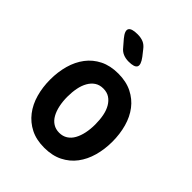

<svg xmlns="http://www.w3.org/2000/svg" viewBox="-221 -909 1043 1043"><g transform="rotate(45 300.0 -387.5)"><path d="M300 10Q239 10 194.5 -12.5Q150 -35 120 -74Q90 -113 75.5 -165Q61 -217 61 -275Q61 -334 75.5 -385.5Q90 -437 119.5 -476Q149 -515 194 -537.5Q239 -560 300 -560Q361 -560 406 -537.5Q451 -515 480.5 -476.5Q510 -438 524.5 -386Q539 -334 539 -275Q539 -217 524.5 -165Q510 -113 480.5 -74Q451 -35 406 -12.5Q361 10 300 10ZM300 -105Q327 -105 347.5 -118Q368 -131 381 -154.5Q394 -178 400.5 -209Q407 -240 407 -275Q407 -311 401 -342Q395 -373 381.5 -396Q368 -419 348 -432Q328 -445 300 -445Q272 -445 252 -432Q232 -419 218.5 -395.5Q205 -372 199 -341Q193 -310 193 -275Q193 -240 199.5 -209Q206 -178 219 -154.5Q232 -131 252.5 -118Q273 -105 300 -105ZM218 -679 187 -715Q158 -750 167.5 -767.5Q177 -785 223 -785Q249 -785 268 -777Q287 -769 302 -749L328 -716Q355 -680 346.5 -662.5Q338 -645 293 -645Q270 -645 251 -653Q232 -661 218 -679Z"/></g></svg>

Font: Maple Mono Normal NL
Style: Bold
Weight: 700
Monospace: yes
Designer: subframe7536
Version: Version 7.000